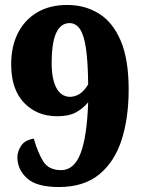

<svg xmlns="http://www.w3.org/2000/svg" viewBox="-20 -744 571 773"><path d="M217 9Q127 9 88.5 -26.5Q50 -62 50 -111Q50 -134 65 -157Q80 -180 116 -186Q132 -130 154 -94.5Q176 -59 226 -59Q278 -59 304 -125.5Q330 -192 335 -332Q314 -307 285.5 -291.5Q257 -276 210 -276Q129 -276 77 -330Q25 -384 25 -485Q25 -557 52 -610.5Q79 -664 129.5 -694Q180 -724 251 -724Q322 -724 378 -689.5Q434 -655 466 -580Q498 -505 498 -384Q498 -269 469.5 -180.5Q441 -92 379 -41.5Q317 9 217 9ZM262 -354Q284 -355 301.5 -366.5Q319 -378 335 -404Q334 -496 326 -550Q318 -604 301.5 -627.5Q285 -651 260 -651Q225 -651 206.5 -612Q188 -573 188 -488Q188 -427 206.5 -391Q225 -355 262 -354Z"/></svg>

Font: Noto Serif Myanmar SemiCondensed Black
Style: Regular
Weight: 900
Width: 4
Designer: Ben Mitchell and the Monotype Design Team
Foundry: Monotype Imaging Inc.
Version: Version 2.106; ttfautohint (v1.8.4.7-5d5b)